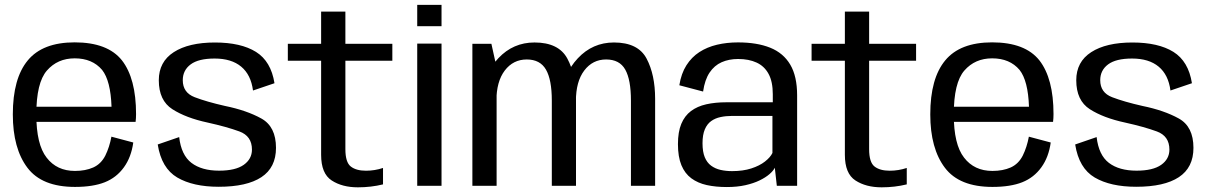

<svg xmlns="http://www.w3.org/2000/svg" viewBox="-20 -775 5048 801"><path d="M292.8 4.8V-61.9Q217 -61.9 174.5 -117.4Q131.5 -172.1 131.5 -297.5Q131.5 -430.2 175.8 -480.8Q220.2 -531.6 291.7 -531.6Q365.1 -531.6 406 -483.3Q441.6 -438.3 445.3 -329.6H120.6V-266.6H545.7Q547.6 -281.7 547.6 -299Q547.6 -447.6 488.7 -523.2Q429.2 -598.3 291.5 -598.3Q158 -598.3 96 -523.2Q33.5 -448 33.5 -297.7Q33.5 -155.6 94.5 -75.1Q154.8 4.8 292.8 4.8ZM292.8 -61.9V4.8Q368.2 4.8 417.2 -14.7Q466 -34.1 497 -77.1Q527.6 -119.4 536 -180.5L444.8 -204.8Q436.7 -161.2 419.4 -126Q401.6 -91 368.9 -76.3Q336.3 -61.9 292.8 -61.9Z M892.5 4.2Q1009.7 4.2 1070.5 -35.9Q1131.4 -76 1131.4 -158.2Q1131.4 -246.8 1070.2 -280.7Q1009 -314.6 918.7 -333Q841.9 -350.4 792.2 -369.5Q742.5 -388.5 742.5 -440.4Q742.5 -481.8 775.3 -506.3Q808 -530.8 875.4 -530.8Q945.6 -530.8 986.3 -496.9Q1027 -463 1035.5 -397.4L1125.1 -427.8Q1110.7 -519.2 1047.9 -558.5Q985.1 -597.7 876.7 -597.7Q767.3 -597.7 704.9 -557.4Q642.5 -517.1 642.5 -440.2Q642.5 -355.6 699.3 -319.3Q756 -283 846.5 -263.6Q925.9 -246 978.5 -226.7Q1031.1 -207.4 1031.1 -151Q1031.1 -111.6 996.8 -87.3Q962.4 -63 894 -63Q821.4 -63 778.7 -95.5Q736.1 -128.1 727.5 -203.1L638 -172.3Q653.7 -73.1 719.6 -34.4Q785.5 4.2 892.5 4.2Z M1473.1 6.5Q1528 6.5 1577.9 -5.8V-74.3Q1543.4 -62.8 1506.8 -62.8Q1465.9 -62.8 1443.4 -80.4Q1420.9 -98 1420.9 -152.7V-521.5H1616.8V-592.4H1420.9V-726.6H1319.7V-592.4H1180.8V-521.5H1319.7V-129.1Q1319.7 -50.8 1363.7 -22.2Q1407.6 6.5 1473.1 6.5Z M1720.6 0H1822V-593H1720.6ZM1720.6 -754.8V-665.6H1822V-754.8Z M1950.7 0H2051.8V-493.8L2030 -592.4H1950.7ZM2282.1 0H2383V-362.5Q2383 -463.5 2346.9 -530.6Q2310.8 -597.8 2209.9 -597.8Q2120.8 -597.8 2059.1 -532.2Q1997.4 -466.6 1997.4 -379.8L2050.9 -353.2Q2050.9 -435 2085.9 -480.9Q2121 -526.9 2177.6 -526.9Q2233.3 -526.9 2257.7 -484.6Q2282.1 -442.3 2282.1 -355.5ZM2612.2 0H2713.1V-362.5Q2713.1 -463.3 2677.5 -530.5Q2641.9 -597.8 2541.4 -597.8Q2452.2 -597.8 2390.4 -531.6Q2328.5 -465.4 2328.5 -379.8L2382.6 -353.2Q2382.6 -435 2417.5 -480.9Q2452.4 -526.9 2508.7 -526.9Q2564.8 -526.9 2588.5 -484.6Q2612.2 -442.3 2612.2 -355.5Z M3012.2 5.3Q3055.4 5.3 3089.6 -2.4Q3123.8 -10.1 3149 -22.4Q3174.1 -34.6 3190.1 -48.5Q3206.1 -62.3 3212.4 -75.2L3220.8 0H3305.5V-377.2Q3305.5 -457 3276.8 -505.4Q3248.1 -553.9 3193.1 -576Q3138.2 -598.1 3058.9 -598.1Q3012.1 -598.1 2971.1 -588.4Q2930 -578.6 2897.7 -557.7Q2865.3 -536.7 2843.6 -502.5Q2821.9 -468.4 2814.1 -419.3L2913.2 -393.1Q2920.3 -442.3 2940.2 -472.1Q2960.1 -501.9 2990.5 -515.4Q3021 -528.9 3059.3 -528.9Q3104.2 -528.9 3136.5 -513.9Q3168.9 -499 3186.4 -466.7Q3204 -434.4 3204 -381.8V-348.3H3010.3Q2963.9 -348.3 2926.5 -339.9Q2889.1 -331.5 2862.7 -311.7Q2836.3 -291.9 2822.3 -258.3Q2808.3 -224.7 2808.3 -173.7Q2808.3 -120.7 2822.7 -85.9Q2837.1 -51.1 2864.2 -31.1Q2891.3 -11.1 2928.6 -2.9Q2966 5.3 3012.2 5.3ZM3034.1 -61.1Q3008.4 -61.1 2986 -66.2Q2963.7 -71.3 2946.6 -83.9Q2929.6 -96.4 2920.2 -119Q2910.8 -141.6 2910.8 -177.3Q2910.8 -212.6 2920.4 -235.2Q2929.9 -257.7 2946.8 -269.8Q2963.6 -281.9 2986 -286.6Q3008.4 -291.4 3033.8 -291.4H3202.5V-136.8Q3193.8 -118.7 3171.3 -101.1Q3148.9 -83.5 3114.3 -72.3Q3079.7 -61.1 3034.1 -61.1Z M3658.1 6.5Q3713 6.5 3762.9 -5.8V-74.3Q3728.4 -62.8 3691.8 -62.8Q3650.9 -62.8 3628.4 -80.4Q3605.9 -98 3605.9 -152.7V-521.5H3801.8V-592.4H3605.9V-726.6H3504.7V-592.4H3365.8V-521.5H3504.7V-129.1Q3504.7 -50.8 3548.7 -22.2Q3592.6 6.5 3658.1 6.5Z M4120.3 4.8V-61.9Q4044.5 -61.9 4002 -117.4Q3959 -172.1 3959 -297.5Q3959 -430.2 4003.3 -480.8Q4047.7 -531.6 4119.2 -531.6Q4192.6 -531.6 4233.5 -483.3Q4269.1 -438.3 4272.8 -329.6H3948.1V-266.6H4373.2Q4375.1 -281.7 4375.1 -299Q4375.1 -447.6 4316.2 -523.2Q4256.7 -598.3 4119 -598.3Q3985.5 -598.3 3923.5 -523.2Q3861 -448 3861 -297.7Q3861 -155.6 3922 -75.1Q3982.3 4.8 4120.3 4.8ZM4120.3 -61.9V4.8Q4195.7 4.8 4244.7 -14.7Q4293.5 -34.1 4324.5 -77.1Q4355.1 -119.4 4363.5 -180.5L4272.3 -204.8Q4264.2 -161.2 4246.9 -126Q4229.1 -91 4196.4 -76.3Q4163.8 -61.9 4120.3 -61.9Z M4720 4.2Q4837.2 4.2 4898 -35.9Q4958.9 -76 4958.9 -158.2Q4958.9 -246.8 4897.7 -280.7Q4836.5 -314.6 4746.2 -333Q4669.4 -350.4 4619.7 -369.5Q4570 -388.5 4570 -440.4Q4570 -481.8 4602.8 -506.3Q4635.5 -530.8 4702.9 -530.8Q4773.1 -530.8 4813.8 -496.9Q4854.5 -463 4863 -397.4L4952.6 -427.8Q4938.2 -519.2 4875.4 -558.5Q4812.6 -597.7 4704.2 -597.7Q4594.8 -597.7 4532.4 -557.4Q4470 -517.1 4470 -440.2Q4470 -355.6 4526.8 -319.3Q4583.5 -283 4674 -263.6Q4753.4 -246 4806 -226.7Q4858.6 -207.4 4858.6 -151Q4858.6 -111.6 4824.3 -87.3Q4789.9 -63 4721.5 -63Q4648.9 -63 4606.2 -95.5Q4563.6 -128.1 4555 -203.1L4465.5 -172.3Q4481.2 -73.1 4547.1 -34.4Q4613 4.2 4720 4.2Z"/></svg>

Font: Anybody Thin
Style: Regular
Weight: 100
Designer: Tyler Finck
Foundry: Etcetera Type Company
Version: Version 1.114;gftools[0.9.25]